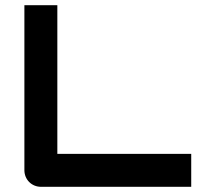

<svg xmlns="http://www.w3.org/2000/svg" viewBox="-20 -720 777 740"><path d="M717 -127H201V-700H74V-64C74 -28 102 0 138 0H717Z"/></svg>

Font: Audiowide
Style: Regular
Weight: 400
Designer: Astigmatic (AOETI)
Foundry: Astigmatic (AOETI)
Version: Version 1.002